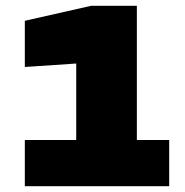

<svg xmlns="http://www.w3.org/2000/svg" viewBox="-20 -645 640 665"><path d="M566 0H66V-160H244V-425L66 -413V-573L296 -625H454V-160H566Z"/></svg>

Font: Myanmar Thuriya
Style: Regular
Weight: 400
Designer: Danh Hong
Foundry: Google Inc.
Version: Version 2.00 November 23, 2015